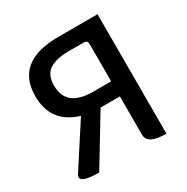

<svg xmlns="http://www.w3.org/2000/svg" viewBox="-167 -882 1001 1026"><g transform="rotate(-30 333.5 -368.5)"><path d="M570 0Q454 0 454 -60V-297H335L155 0Q21 0 53 -50L222 -311Q63 -359 63 -523Q63 -737 329 -737H570V0ZM342 -390H454V-620Q454 -643 431 -643H342Q259 -643 218 -615Q178 -588 178 -523Q178 -390 342 -390Z"/></g></svg>

Font: Swei Half Moon CJK TC
Style: Medium
Weight: 500
Version: Version 2.125